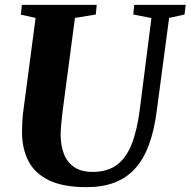

<svg xmlns="http://www.w3.org/2000/svg" viewBox="-20 -763 787 793"><path d="M678.5 -689 627.5 -306Q617 -224 594.8 -164.2Q572.5 -104.5 537.2 -66Q502 -27.5 452.5 -8.8Q403 10 337.5 10Q241.5 10 183 -18Q124.5 -46 98 -96.8Q71.5 -147.5 71 -214Q71 -233 71.8 -253Q72.5 -273 75 -294.5L127 -689L66 -702.5L70.5 -743H379.5L375.5 -703L289.5 -689L238.5 -303Q235 -275 232.8 -249.2Q230.5 -223.5 230.5 -203.5Q231 -161.5 244 -127.2Q257 -93 286.2 -73Q315.5 -53 363 -53Q423 -53 462 -81.5Q501 -110 523.8 -167.5Q546.5 -225 557.5 -312L605.5 -688.5L530.5 -703L534.5 -743H747L742 -703Z"/></svg>

Font: Merriweather 60pt ExtraBold
Style: Italic
Weight: 800
Italic angle: -7.8°
Version: Version 2.101